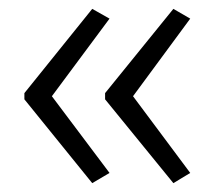

<svg xmlns="http://www.w3.org/2000/svg" viewBox="-20 -488 484 433"><path d="M35 -278V-264L188 -75L227 -98L97 -271L227 -446L188 -468ZM217 -278V-264L371 -75L409 -98L280 -271L409 -446L371 -468Z"/></svg>

Font: Noto Sans Gujarati SemiCondensed Light
Style: Regular
Weight: 300
Width: 4
Designer: Jelle Bosma - Monotype Design Team, Universal Thirst
Foundry: Monotype Imaging Inc.
Version: Version 2.106